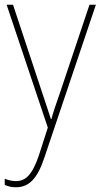

<svg xmlns="http://www.w3.org/2000/svg" viewBox="-20 -548 427 811"><path d="M8 -528 182 -9 144 109C116 191 88 217 47 217C30 217 16 213 0 207V233C16 240 30 243 47 243C103 243 138 206 167 119L385 -528H358L234 -158C218 -112 206 -78 197 -45H195C188 -68 178 -96 157 -160L35 -528Z"/></svg>

Font: Noto Sans Gurmukhi SemiCondensed Thin
Style: Regular
Weight: 100
Width: 4
Designer: Jelle Bosma - Monotype Design Team
Foundry: Monotype Imaging Inc.
Version: Version 2.004